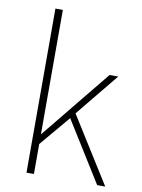

<svg xmlns="http://www.w3.org/2000/svg" viewBox="-88 -854 676 915"><g transform="rotate(10 249.5 -397.0)"><path d="M105 0V-794H141V-194H143L414 -527H456L286 -319L486 0H447L265 -292L141 -145V0Z"/></g></svg>

Font: Noto Sans KR Thin
Style: Regular
Weight: 100
Designer: Ryoko NISHIZUKA 西塚涼子 (kana, bopomofo & ideographs); Paul D. Hunt (Latin, Greek & Cyrillic); Sandoll Communications 산돌커뮤니
Foundry: Adobe
Version: Version 2.004-H2;hotconv 1.0.118;makeotfexe 2.5.65603